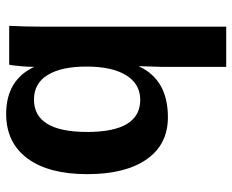

<svg xmlns="http://www.w3.org/2000/svg" viewBox="-88 -492 786 651"><g transform="rotate(-90 305.5 -166.0)"><path d="M41 -263.7Q41 -394.5 94.5 -466.6Q147.9 -538.6 245.1 -538.6Q360.4 -538.6 404.8 -443.4Q404.8 -465.8 407.5 -493.4Q410.2 -521 412.1 -528.3H543.9Q541 -475.6 541 -406.7V207.5H404.8V-12.2L407.2 -87.9H406.2Q360.8 9.8 233.9 9.8Q141.6 9.8 91.3 -62.3Q41 -134.3 41 -263.7ZM405.8 -266.6Q405.8 -351.1 377.4 -397.7Q349.1 -444.3 293.9 -444.3Q184.1 -444.3 184.1 -263.7Q184.1 -84 293 -84Q346.7 -84 376.2 -131.6Q405.8 -179.2 405.8 -266.6Z"/></g></svg>

Font: Arimo
Style: Bold
Weight: 700
Designer: Steve Matteson
Foundry: Monotype Imaging Inc.
Version: Version 1.33